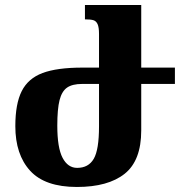

<svg xmlns="http://www.w3.org/2000/svg" viewBox="-20 -734 720 764"><path d="M676 -400H542V-215Q542 -95 476 -42.5Q410 10 286 10Q159 10 100 -54.5Q41 -119 41 -232Q41 -321 66.5 -371.5Q92 -422 149.5 -443.5Q207 -465 308 -465H374V-599Q374 -625 368.5 -637.5Q363 -650 352 -653.5Q341 -657 318 -657V-714H542V-465H676ZM374 -400H307Q268 -400 247 -385.5Q226 -371 217 -335.5Q208 -300 208 -234Q208 -146 229 -106Q250 -66 287 -66Q332 -66 353 -102Q374 -138 374 -231Z"/></svg>

Font: Noto Serif Armenian Black Cond
Style: Regular
Weight: 900
Width: 3
Designer: Monotype Design team
Foundry: Monotype Imaging Inc.
Version: Version 1.000